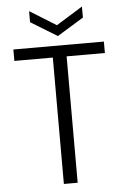

<svg xmlns="http://www.w3.org/2000/svg" viewBox="-59 -928 638 970"><g transform="rotate(-5 260.0 -442.5)"><path d="M30 -699H489V-641H295V0H225V-641H30ZM394 -885V-829L260 -747L126 -829V-885L260 -802Z"/></g></svg>

Font: SVN-Poppins Light
Style: Regular
Weight: 300
Designer: Ninad Kale (Devanagari), Jonny Pinhorn (Latin)
Foundry: Indian Type Foundry
Version: Version 3.002 2017; ttfautohint (v1.8.3)